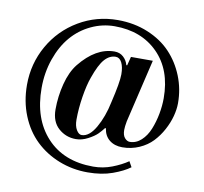

<svg xmlns="http://www.w3.org/2000/svg" viewBox="-82 -819 984 925"><g transform="rotate(10 410.0 -356.0)"><path d="M44 -347Q44 -451 94 -539Q144 -627 231 -678.5Q318 -730 422 -730Q502 -730 569.5 -702Q637 -674 681.5 -627Q726 -580 751 -517.5Q776 -455 776 -386Q776 -356 767 -322Q758 -288 739.5 -253.5Q721 -219 695 -191.5Q669 -164 630.5 -147Q592 -130 548 -130Q510 -130 485 -150Q460 -170 455 -206L451 -207Q439 -191 424 -176Q409 -161 379.5 -145.5Q350 -130 321 -130Q272 -130 236 -162Q200 -194 200 -254Q200 -318 216 -380Q232 -442 263 -481Q341 -578 432 -578Q458 -578 475.5 -562Q493 -546 499 -523H503L514 -566H621L548 -257Q543 -230 543 -214Q543 -188 554.5 -175Q566 -162 579 -162Q610 -162 635 -185Q660 -208 674.5 -244Q689 -280 696.5 -320Q704 -360 704 -397Q704 -536 623.5 -617Q543 -698 412 -698Q352 -698 297 -672Q242 -646 202.5 -600Q163 -554 139.5 -487Q116 -420 116 -344Q116 -193 199 -103.5Q282 -14 426 -14Q474 -14 518 -31Q562 -48 594 -70L609 -43Q578 -20 525.5 -1Q473 18 404 18Q330 18 264 -8Q198 -34 149 -81Q100 -128 72 -197Q44 -266 44 -347ZM308 -223Q308 -192 319.5 -173Q331 -154 345 -154Q382 -154 413 -208Q444 -262 459 -335Q483 -436 483 -475Q483 -511 472 -532.5Q461 -554 442 -554Q412 -554 388 -527Q364 -500 341 -434Q327 -396 317.5 -336.5Q308 -277 308 -223Z"/></g></svg>

Font: Old Standard TT
Style: Bold
Weight: 700
Designer: Alexey Kryukov <alexios@thessalonica.org.ru>
Version: Version 2.2